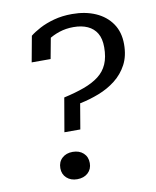

<svg xmlns="http://www.w3.org/2000/svg" viewBox="-84 -807 716 879"><g transform="rotate(-10 274.0 -367.5)"><path d="M210 -372Q264 -384 305 -399Q346 -414 374 -435.5Q402 -457 416 -489Q430 -521 430 -567Q430 -607 415 -632Q400 -657 372.5 -669.5Q345 -682 307 -682Q272 -682 241.5 -672Q211 -662 186.5 -645.5Q162 -629 143 -609Q147 -623 152.5 -633.5Q158 -644 165.5 -651.5Q173 -659 181.5 -663Q190 -667 200 -669L179 -556H91L113 -676Q130 -690 159 -705.5Q188 -721 226.5 -731.5Q265 -742 311 -742Q373 -742 420.5 -721Q468 -700 495 -660.5Q522 -621 522 -565Q522 -510 501 -470.5Q480 -431 445 -403.5Q410 -376 366 -359Q322 -342 277 -333L257 -215H183ZM273 -56Q273 -28 254 -10.5Q235 7 204 7Q174 7 155 -10.5Q136 -28 136 -56Q136 -85 155 -102.5Q174 -120 204 -120Q235 -120 254 -102.5Q273 -85 273 -56Z"/></g></svg>

Font: Roboto Serif 20pt
Style: Italic
Weight: 400
Italic angle: -10°
Designer: Greg Gazdowicz
Foundry: Commercial Type
Version: Version 1.008